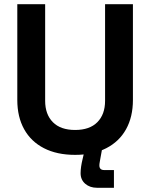

<svg xmlns="http://www.w3.org/2000/svg" viewBox="-20 -720 712 910"><path d="M336 14Q250 14 188.5 -17.5Q127 -49 94.5 -107.5Q62 -166 62 -246V-700H194V-242Q194 -178 230.5 -141Q267 -104 336 -104Q405 -104 441.5 -141Q478 -178 478 -242V-700H610V-246Q610 -166 577.5 -107.5Q545 -49 483.5 -17.5Q422 14 336 14ZM440 170Q406 170 384 151Q362 132 362 101Q362 86 364.5 69Q367 52 371 36L384 -20H465L455 35Q454 42 452.5 49.5Q451 57 451 64Q451 86 474 86H520V170Z"/></svg>

Font: Space Grotesk Light
Style: Bold
Weight: 700
Version: Version 2.000